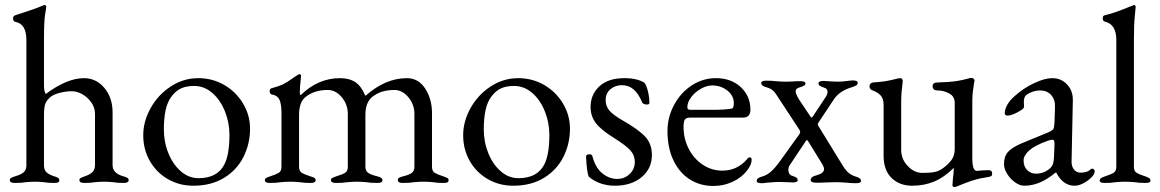

<svg xmlns="http://www.w3.org/2000/svg" viewBox="-20 -725 4617 764"><path d="M19 -8Q19 -14 24 -17Q29 -20 42 -24Q62 -30 73 -38.5Q84 -47 85 -65V-566Q85 -630 41 -638Q32 -640 32 -652Q32 -661 40 -664Q119 -689 151 -703Q155 -705 157 -705Q164 -705 164 -698Q164 -693 159.5 -667.5Q155 -642 155 -562V-388Q155 -373 156.5 -365.5Q158 -358 162 -351Q247 -414 314 -414Q363 -414 395.5 -375Q428 -336 428 -278V-68Q428 -36 469 -24Q481 -21 486.5 -17.5Q492 -14 492 -8Q492 3 472 3Q447 3 430 0Q410 -2 394 -2Q378 -2 358 0Q342 3 316 3Q296 3 296 -8Q296 -14 300.5 -16.5Q305 -19 319 -24Q337 -30 347.5 -40Q358 -50 358 -68V-272Q358 -296 344 -316.5Q330 -337 308.5 -349.5Q287 -362 265 -362Q244 -362 219.5 -356Q195 -350 182 -340Q166 -327 160.5 -312.5Q155 -298 155 -268V-65Q156 -47 166 -38.5Q176 -30 194 -24Q205 -21 210.5 -17.5Q216 -14 216 -8Q216 -2 211.5 0.5Q207 3 196 3Q170 3 155 0Q137 -2 120 -2Q104 -2 82 0Q66 3 39 3Q19 3 19 -8Z M550 -187Q550 -242 579.5 -295Q609 -348 659.5 -381Q710 -414 769 -414Q826 -414 873 -386.5Q920 -359 947.5 -312.5Q975 -266 975 -213Q975 -153 949 -101Q923 -49 872 -17.5Q821 14 749 14Q694 14 648.5 -12Q603 -38 576.5 -84Q550 -130 550 -187ZM873 -71Q893 -110 893 -189Q893 -237 875 -282Q857 -327 825 -355Q793 -383 752 -383Q723 -383 702 -374Q681 -365 664 -343Q646 -320 639 -286.5Q632 -253 632 -210Q632 -160 650 -115.5Q668 -71 699.5 -43.5Q731 -16 770 -16Q845 -16 873 -71Z M1034 -8Q1034 -14 1039.5 -17Q1045 -20 1057 -24Q1079 -31 1089.5 -37.5Q1100 -44 1100 -62V-277Q1100 -309 1092.5 -327Q1085 -345 1062 -349Q1053 -351 1053 -362Q1053 -372 1061 -374Q1088 -381 1104 -388.5Q1120 -396 1141 -411L1163 -426Q1164 -426 1166.5 -428Q1169 -430 1172 -430Q1174 -430 1176 -428Q1178 -426 1178 -423L1176 -402Q1175 -394 1174 -382.5Q1173 -371 1173 -359Q1173 -349 1175 -347H1177Q1246 -414 1333 -414Q1370 -414 1394 -398Q1418 -382 1433 -345H1436Q1514 -414 1599 -414Q1645 -414 1672 -372.5Q1699 -331 1699 -275V-62Q1699 -44 1709.5 -37.5Q1720 -31 1742 -24Q1754 -20 1759.5 -17Q1765 -14 1765 -8Q1765 -2 1760.5 0.5Q1756 3 1745 3Q1718 3 1703 0Q1683 -2 1666 -2Q1648 -2 1628 0Q1610 3 1583 3Q1563 3 1563 -8Q1563 -15 1568.5 -18Q1574 -21 1586 -24Q1607 -29 1618 -36.5Q1629 -44 1629 -62V-272Q1629 -309 1605 -338Q1581 -367 1549 -367Q1496 -367 1462 -340Q1434 -318 1434 -268V-62Q1434 -44 1446 -36.5Q1458 -29 1479 -24Q1502 -19 1502 -8Q1502 3 1482 3Q1455 3 1438 0Q1416 -2 1400 -2Q1382 -2 1362 0Q1344 3 1317 3Q1297 3 1297 -8Q1297 -14 1301.5 -16.5Q1306 -19 1311.5 -21Q1317 -23 1320 -24Q1343 -31 1353.5 -37.5Q1364 -44 1364 -62V-272Q1364 -309 1340 -338Q1316 -367 1284 -367Q1231 -367 1197 -340Q1170 -320 1170 -268V-62Q1170 -44 1180.5 -37.5Q1191 -31 1213 -24Q1216 -23 1222.5 -21Q1229 -19 1232.5 -16Q1236 -13 1236 -8Q1236 3 1216 3Q1190 3 1173 0Q1151 -2 1135 -2Q1119 -2 1097 0Q1081 3 1054 3Q1034 3 1034 -8Z M1823 -187Q1823 -242 1852.5 -295Q1882 -348 1932.5 -381Q1983 -414 2042 -414Q2099 -414 2146 -386.5Q2193 -359 2220.5 -312.5Q2248 -266 2248 -213Q2248 -153 2222 -101Q2196 -49 2145 -17.5Q2094 14 2022 14Q1967 14 1921.5 -12Q1876 -38 1849.5 -84Q1823 -130 1823 -187ZM2146 -71Q2166 -110 2166 -189Q2166 -237 2148 -282Q2130 -327 2098 -355Q2066 -383 2025 -383Q1996 -383 1975 -374Q1954 -365 1937 -343Q1919 -320 1912 -286.5Q1905 -253 1905 -210Q1905 -160 1923 -115.5Q1941 -71 1972.5 -43.5Q2004 -16 2043 -16Q2118 -16 2146 -71Z M2323 -22Q2315 -38 2312 -102Q2312 -111 2325 -111Q2336 -111 2337 -104Q2349 -58 2376.5 -35.5Q2404 -13 2436 -13Q2465 -13 2485.5 -32.5Q2506 -52 2506 -81Q2506 -107 2488.5 -126.5Q2471 -146 2425 -175Q2373 -207 2351.5 -234.5Q2330 -262 2330 -299Q2330 -349 2365 -381.5Q2400 -414 2465 -414Q2493 -414 2513.5 -408.5Q2534 -403 2545 -395Q2553 -384 2558.5 -360.5Q2564 -337 2564 -316Q2564 -309 2554 -309Q2548 -309 2542 -311.5Q2536 -314 2535 -318Q2521 -352 2501.5 -369Q2482 -386 2454 -386Q2428 -386 2409 -370Q2390 -354 2390 -327Q2390 -303 2404.5 -285.5Q2419 -268 2459 -245Q2522 -209 2548 -180.5Q2574 -152 2574 -108Q2574 -54 2533 -20Q2492 14 2427 14Q2396 14 2369 4.5Q2342 -5 2323 -22Z M2636 -203Q2636 -259 2662.5 -308Q2689 -357 2733 -385.5Q2777 -414 2829 -414Q2889 -414 2927.5 -378.5Q2966 -343 2966 -288Q2966 -257 2936 -257H2725Q2711 -257 2705.5 -249.5Q2700 -242 2700 -220Q2700 -173 2720.5 -133Q2741 -93 2776.5 -69.5Q2812 -46 2854 -46Q2913 -46 2952 -91Q2958 -99 2963 -99Q2971 -99 2971 -89Q2971 -70 2953 -47Q2931 -18 2895 -1.5Q2859 15 2819 15Q2765 15 2723.5 -12Q2682 -39 2659 -88.5Q2636 -138 2636 -203ZM2818 -288Q2865 -288 2892 -293Q2900 -294 2900 -315Q2900 -344 2874.5 -364.5Q2849 -385 2814 -385Q2792 -385 2768.5 -371.5Q2745 -358 2730 -338Q2715 -318 2715 -298Q2715 -288 2727 -288Z M2991 -5Q2991 -12 2997 -16Q3003 -20 3014 -23Q3031 -28 3046 -40.5Q3061 -53 3081 -80L3158 -187Q3164 -194 3164 -200Q3164 -205 3160 -210L3078 -335Q3066 -355 3056.5 -364Q3047 -373 3032 -377Q3021 -380 3015 -384Q3009 -388 3009 -395Q3009 -404 3029 -404Q3050 -404 3066 -402Q3086 -400 3111 -400L3137 -401Q3144 -402 3162 -402H3165Q3185 -402 3185 -393Q3185 -388 3180.5 -385Q3176 -382 3167 -379Q3157 -376 3151.5 -372.5Q3146 -369 3146 -362Q3146 -351 3159 -330L3205 -261Q3209 -254 3214 -261L3265 -338Q3273 -349 3273 -360Q3273 -372 3260 -376Q3248 -380 3242.5 -383.5Q3237 -387 3237 -394Q3237 -403 3257 -403Q3262 -403 3280.5 -401.5Q3299 -400 3310 -400Q3332 -400 3349 -402.5Q3366 -405 3373 -405Q3393 -405 3393 -396Q3393 -389 3387.5 -385.5Q3382 -382 3370 -378Q3322 -364 3299 -331L3236 -236Q3232 -230 3237 -223L3334 -65Q3346 -46 3357 -37Q3368 -28 3383 -23Q3394 -20 3400 -16Q3406 -12 3406 -5Q3406 4 3386 4Q3367 4 3349 2Q3329 0 3302 0L3265 1Q3252 2 3229 2Q3206 2 3206 -8Q3206 -16 3212 -20.5Q3218 -25 3231 -28Q3259 -36 3259 -52Q3259 -60 3253 -70L3194 -166Q3193 -167 3191 -167Q3189 -167 3188 -166L3122 -67Q3117 -60 3117 -48Q3117 -41 3120.5 -34.5Q3124 -28 3131 -26Q3143 -22 3148.5 -18.5Q3154 -15 3154 -8Q3154 1 3134 1Q3128 1 3112.5 0Q3097 -1 3078 -1Q3065 -1 3032 2Q3018 4 3011 4Q2991 4 2991 -5Z M3770 11 3772 -16Q3775 -36 3775 -51V-57Q3737 -19 3697 -2.5Q3657 14 3610 14Q3559 14 3527.5 -17Q3496 -48 3496 -105V-308Q3496 -330 3486 -343Q3476 -356 3453 -365Q3440 -369 3440 -381Q3440 -395 3455 -397Q3486 -399 3504 -402Q3522 -405 3554 -413L3562 -414Q3573 -414 3572 -400Q3566 -354 3566 -323V-128Q3566 -92 3592 -64.5Q3618 -37 3650 -37Q3680 -37 3698.5 -40.5Q3717 -44 3734 -57Q3752 -70 3765.5 -87.5Q3779 -105 3779 -132V-315Q3779 -342 3756.5 -353.5Q3734 -365 3712 -365Q3691 -365 3691 -382Q3691 -397 3712 -397Q3755 -398 3780.5 -401.5Q3806 -405 3835 -413Q3841 -415 3845 -415Q3850 -415 3854 -412Q3858 -409 3858 -404L3856 -395Q3854 -384 3851.5 -363.5Q3849 -343 3849 -326V-95Q3849 -45 3867 -45L3890 -47L3913 -48Q3928 -48 3928 -35Q3928 -27 3924.5 -24.5Q3921 -22 3914 -21Q3880 -16 3854 -8Q3828 0 3797 13Q3785 19 3777 19Q3770 19 3770 11Z M3975 -72Q3975 -103 3991.5 -121Q4008 -139 4046 -155L4148 -197Q4167 -205 4171 -211Q4175 -217 4176 -237L4178 -301Q4179 -328 4163 -346.5Q4147 -365 4119 -365Q4104 -365 4089 -360Q4074 -355 4064 -347Q4054 -340 4054 -318L4055 -300Q4055 -292 4029.5 -278.5Q4004 -265 3989 -265Q3984 -265 3981 -267.5Q3978 -270 3978 -274Q3978 -290 3988.5 -308.5Q3999 -327 4018 -343Q4052 -374 4094.5 -394Q4137 -414 4167 -414Q4203 -414 4226.5 -388.5Q4250 -363 4249 -325L4244 -85Q4243 -64 4253 -51Q4263 -38 4280 -38Q4305 -38 4317 -49Q4322 -54 4325 -54Q4330 -54 4333 -51Q4336 -48 4336 -43Q4336 -39 4333 -32.5Q4330 -26 4325 -21Q4309 -5 4290.5 4.5Q4272 14 4256 14Q4210 14 4183 -38H4180Q4147 -11 4117 1.5Q4087 14 4055 14Q4038 14 4019 0.5Q4000 -13 3987.5 -33.5Q3975 -54 3975 -72ZM4161 -58Q4167 -64 4170 -73Q4173 -82 4174 -99L4176 -148V-154Q4176 -162 4174 -165.5Q4172 -169 4167 -169Q4161 -169 4147 -164Q4097 -146 4075 -126Q4053 -106 4053 -87Q4053 -62 4067.5 -48Q4082 -34 4102 -34Q4137 -34 4161 -58Z M4356 -6Q4356 -13 4361.5 -16.5Q4367 -20 4379 -24Q4401 -31 4411.5 -37.5Q4422 -44 4422 -62V-566Q4422 -629 4376 -639Q4372 -640 4370 -643.5Q4368 -647 4368 -652Q4368 -662 4375 -664Q4414 -673 4464 -694L4488 -703Q4492 -705 4494 -705Q4496 -705 4497.5 -702.5Q4499 -700 4499 -698Q4499 -692 4495.5 -660Q4492 -628 4492 -562V-62Q4492 -44 4502.5 -37.5Q4513 -31 4535 -24Q4547 -20 4552.5 -16.5Q4558 -13 4558 -6Q4558 3 4538 3Q4512 3 4495 0Q4473 -2 4457 -2Q4441 -2 4419 0Q4403 3 4376 3Q4356 3 4356 -6Z"/></svg>

Font: EB Garamond
Style: Regular
Weight: 400
Designer: Georg Duffner and Octavio Pardo
Foundry: Georg Duffner
Version: Version 1.000; ttfautohint (v1.6)